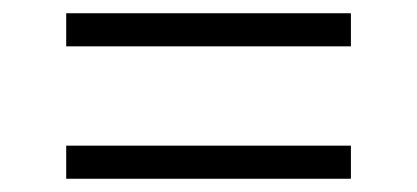

<svg xmlns="http://www.w3.org/2000/svg" viewBox="-20 -495 630 290"><path d="M80 -475H510V-425H80ZM80 -275H510V-225H80Z"/></svg>

Font: Pathway Extreme 8pt Thin
Style: Regular
Weight: 100
Designer: Eduardo Rodriguez Tunni
Foundry: Eduardo Rodriguez Tunni
Version: Version 1.000